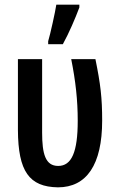

<svg xmlns="http://www.w3.org/2000/svg" viewBox="-20 -796 501 825"><path d="M187 -606H250C277 -655 303 -716 321 -764V-776H222C218 -748 196 -648 187 -619ZM229 9C352 9 419 -88 419 -278C419 -376 412 -434 390 -542H286C305 -447 314 -365 314 -277C314 -143 288 -83 230 -83C175 -83 161 -135 161 -226V-542H57V-237C58 -60 105 7 229 9Z"/></svg>

Font: Noto Sans Display Condensed Medium
Style: Regular
Weight: 500
Width: 3
Designer: Monotype Design Team
Foundry: Monotype Imaging Inc.
Version: Version 1.900